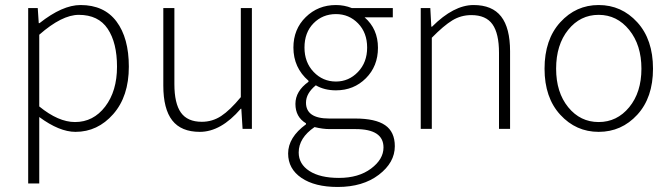

<svg xmlns="http://www.w3.org/2000/svg" viewBox="-20 -512 2667 763"><path d="M92 217V-480H130L134 -420H137Q228 -492 300 -492Q394 -492 443 -426.5Q492 -361 492 -247Q492 -129 430 -58.5Q368 12 280 12Q216 12 136 -47V217ZM278 -27Q351 -27 398 -88.5Q445 -150 445 -247Q445 -342 408 -397.5Q371 -453 293 -453Q226 -453 136 -374V-89Q212 -27 278 -27Z M774 12Q700 12 664.5 -33.5Q629 -79 629 -172V-480H673V-178Q673 -101 699 -64.5Q725 -28 782 -28Q824 -28 859 -51Q894 -74 937 -126V-480H981V0H944L939 -80H937Q858 12 774 12Z M1322 231Q1231 231 1178 195Q1125 159 1125 98Q1125 34 1196 -18V-22Q1154 -47 1154 -99Q1154 -150 1206 -187V-191Q1146 -243 1146 -323Q1146 -396 1195 -444Q1244 -492 1315 -492Q1348 -492 1378 -480H1541V-443H1429Q1482 -397 1482 -322Q1482 -249 1434 -201Q1386 -153 1315 -153Q1269 -153 1235 -173Q1196 -141 1196 -104Q1196 -41 1288 -41H1391Q1472 -41 1510.5 -14.5Q1549 12 1549 69Q1549 134 1485.5 182.5Q1422 231 1322 231ZM1315 -188Q1366 -188 1402.5 -226Q1439 -264 1439 -323Q1439 -382 1403 -419Q1367 -456 1315 -456Q1262 -456 1226 -419.5Q1190 -383 1190 -323Q1190 -264 1226.5 -226Q1263 -188 1315 -188ZM1327 195Q1405 195 1454.5 158Q1504 121 1504 74Q1504 1 1393 1H1290Q1263 1 1230 -7Q1167 36 1167 94Q1167 140 1209.5 167.5Q1252 195 1327 195Z M1652 0V-480H1690L1694 -406H1697Q1783 -492 1862 -492Q1936 -492 1971.5 -446.5Q2007 -401 2007 -308V0H1963V-302Q1963 -379 1937 -415.5Q1911 -452 1853 -452Q1812 -452 1777.5 -431Q1743 -410 1696 -362V0Z M2359 12Q2269 12 2206.5 -56Q2144 -124 2144 -239Q2144 -355 2206.5 -423.5Q2269 -492 2359 -492Q2450 -492 2512.5 -423.5Q2575 -355 2575 -239Q2575 -124 2512.5 -56Q2450 12 2359 12ZM2190 -239Q2190 -145 2238 -86Q2286 -27 2359 -27Q2432 -27 2480.5 -86Q2529 -145 2529 -239Q2529 -333 2480.5 -393Q2432 -453 2359 -453Q2286 -453 2238 -393.5Q2190 -334 2190 -239Z"/></svg>

Font: Toshiba Sans Light
Style: Regular
Weight: 300
Designer: Paul D. Hunt
Foundry: Toshiba Corporation
Version: Version 2.020;PS 2.0;hotconv 1.0.86;makeotf.lib2.5.63406